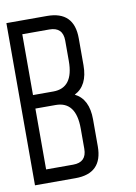

<svg xmlns="http://www.w3.org/2000/svg" viewBox="-71 -634 485 683"><g transform="rotate(-10 171.0 -293.0)"><path d="M146.5 -537.1Q195.3 -537.1 195.3 -488.3V-414.6Q195.3 -317.4 122.1 -317.4H48.8V-537.1ZM146.5 0Q244.1 0 244.1 -97.7V-195.3Q244.1 -268.6 195.3 -293Q244.1 -317.4 244.1 -390.6V-488.3Q244.1 -585.9 146.5 -585.9H0V0ZM48.8 -268.6H122.1Q195.3 -268.6 195.3 -170.9V-97.7Q195.3 -48.8 146.5 -48.8H48.8Z"/></g></svg>

Font: Daray
Style: Regular
Weight: 400
Designer: Maxim Raikov
Foundry: Maxim Raikov
Version: Version 1.00 May 24, 2021, initial release